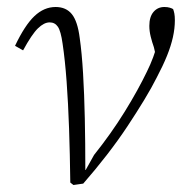

<svg xmlns="http://www.w3.org/2000/svg" viewBox="-20 -520 531 549"><path d="M181 2Q180 -79 177.5 -152Q175 -225 170.5 -286.5Q166 -348 159 -395Q154 -431 145.5 -443.5Q137 -456 122 -456Q106 -456 88.5 -439Q71 -422 46 -376L23 -389Q51 -448 78.5 -474Q106 -500 139 -500Q169 -500 185.5 -479.5Q202 -459 208 -411Q214 -369 217.5 -310.5Q221 -252 222.5 -181.5Q224 -111 224 -34H225L249 -77Q273 -107 295 -138Q317 -169 336.5 -200.5Q356 -232 372 -261Q388 -290 400 -315Q410 -335 418 -356.5Q426 -378 433 -404L429 -346L420 -385Q415 -399 411 -415Q407 -431 407 -446Q407 -472 419 -486Q431 -500 450 -500Q459 -500 465.5 -498Q472 -496 475 -494Q477 -489 478.5 -481.5Q480 -474 480 -462Q480 -439 474.5 -414Q469 -389 457.5 -360.5Q446 -332 428 -298Q414 -270 392.5 -234.5Q371 -199 344.5 -159Q318 -119 285.5 -77Q253 -35 218 5L190 9Z"/></svg>

Font: Source Serif 4 Light
Style: Italic
Weight: 300
Italic angle: -12°
Designer: Frank Grießhammer
Foundry: Adobe Systems Incorporated
Version: Version 4.004;hotconv 1.0.116;makeotfexe 2.5.65601